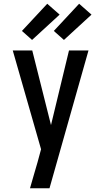

<svg xmlns="http://www.w3.org/2000/svg" viewBox="-20 -789 540 1024"><path d="M140 215Q150 180 160 145.5Q170 111 180 77L199 7L48 -520H152L252 -122L348 -520H452L244 215ZM321 -576 267 -624 402 -769 468 -711ZM151 -576 97 -624 232 -769 298 -711Z"/></svg>

Font: Iosevka Semibold
Style: Regular
Weight: 600
Monospace: yes
Designer: Belleve Invis
Foundry: Belleve Invis
Version: Version 33.2.3; ttfautohint (v1.8.4)